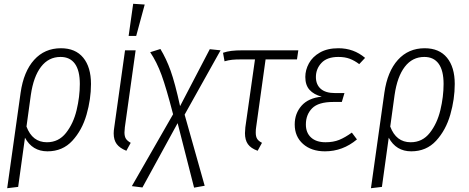

<svg xmlns="http://www.w3.org/2000/svg" viewBox="-20 -789 2478 1015"><path d="M461 -345Q461 -265 437.5 -183Q414 -101 362.5 -45Q311 11 231 11Q151 11 112 -61L76 199L18 206L89 -299Q105 -411 160.5 -472.5Q216 -534 302 -534Q379 -534 420 -484Q461 -434 461 -345ZM402 -345Q402 -416 376 -452Q350 -488 300 -488Q237 -488 197 -436Q157 -384 143 -287L120 -120Q151 -37 228 -37Q290 -37 329 -86.5Q368 -136 385 -207Q402 -278 402 -345Z M640 -116Q638 -96 638 -89Q638 -68 645.5 -56Q653 -44 671 -34L648 8Q613 -6 597 -27.5Q581 -49 581 -84Q581 -98 584 -116L641 -523H697ZM684 -769 745 -765 700 -599H660Z M956 -183 1062 193 1006 203 919 -138 733 202 677 195 895 -185Q859 -324 834 -392.5Q809 -461 774 -513L828 -530Q859 -479 882 -415Q905 -351 932 -228L1089 -529L1146 -523Z M1334 -116Q1332 -105 1332 -88Q1332 -67 1339.5 -55Q1347 -43 1365 -34L1342 8Q1306 -5 1290.5 -27Q1275 -49 1275 -85Q1275 -94 1277 -116L1328 -475H1256Q1226 -475 1207 -473Q1188 -471 1167 -465L1159 -510Q1179 -517 1203 -520Q1227 -523 1263 -523H1557L1550 -475H1384Z M1538 -131Q1538 -189 1574 -230Q1610 -271 1681 -278Q1639 -289 1616.5 -314Q1594 -339 1594 -382Q1594 -419 1613 -454Q1632 -489 1671.5 -511.5Q1711 -534 1769 -534Q1850 -534 1910 -483L1879 -450Q1854 -469 1828.5 -478.5Q1803 -488 1769 -488Q1709 -488 1679.5 -456.5Q1650 -425 1650 -382Q1650 -342 1675.5 -319.5Q1701 -297 1751 -297H1801L1787 -250H1742Q1663 -250 1630 -216.5Q1597 -183 1597 -131Q1597 -87 1624.5 -62Q1652 -37 1701 -37Q1742 -37 1773 -49.5Q1804 -62 1840 -88L1867 -52Q1792 11 1698 11Q1626 11 1582 -28Q1538 -67 1538 -131Z M2384 -345Q2384 -265 2360.5 -183Q2337 -101 2285.5 -45Q2234 11 2154 11Q2074 11 2035 -61L1999 199L1941 206L2012 -299Q2028 -411 2083.5 -472.5Q2139 -534 2225 -534Q2302 -534 2343 -484Q2384 -434 2384 -345ZM2325 -345Q2325 -416 2299 -452Q2273 -488 2223 -488Q2160 -488 2120 -436Q2080 -384 2066 -287L2043 -120Q2074 -37 2151 -37Q2213 -37 2252 -86.5Q2291 -136 2308 -207Q2325 -278 2325 -345Z"/></svg>

Font: Fira Sans Condensed Light
Style: Italic
Weight: 300
Width: 3
Italic angle: -8°
Designer: Carrois Corporate & Edenspiekermann AG
Foundry: Carrois Corporate GbR & Edenspiekermann AG
Version: Version 4.203